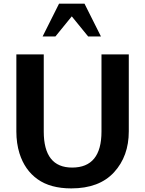

<svg xmlns="http://www.w3.org/2000/svg" viewBox="-20 -1021 796 1054"><path d="M534.2 -820.8H463.9L374 -931.2L284.2 -820.8H213.9L304.2 -1001H443.8ZM687 -298.8V-299.8Q687 -163.6 606 -75.2Q524.9 13.2 371.1 13.2Q256.8 13.2 186.3 -37.1Q115.7 -87.4 86.9 -179.2Q69.8 -234.4 69.8 -298.8V-722.2H220.2V-298.8Q220.2 -101.1 376 -101.1Q537.1 -101.1 537.1 -298.8V-722.2H687Z"/></svg>

Font: Perun
Style: Bold
Weight: 700
Foundry: Copyright (c) Stefan Peev, Context Ltd, 2016
Version: Version 1.0000